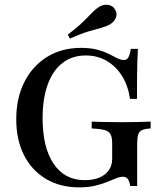

<svg xmlns="http://www.w3.org/2000/svg" viewBox="-20 -786 710 817"><path d="M316.9 11.3Q236.3 11.3 175.8 -24.6Q115.3 -60.5 82.3 -125.4Q49.2 -190.3 49.2 -278.2Q49.2 -369.4 83.9 -437.5Q118.5 -505.6 180.6 -544Q242.7 -582.3 325 -582.3Q364.5 -582.3 393.5 -574.6Q422.6 -566.9 443.1 -556.5Q463.7 -546 479 -538.3Q494.4 -530.6 507.3 -530.6Q519.4 -530.6 526.2 -541.9Q533.1 -553.2 536.3 -578.2H566.9Q565.3 -554 564.5 -526.6Q563.7 -499.2 563.3 -460.9Q562.9 -422.6 562.9 -365.3H533.1Q525 -421.8 499.2 -462.9Q473.4 -504 433.9 -527Q394.4 -550 345.2 -550Q287.1 -550 246 -518.1Q204.8 -486.3 183.1 -426.6Q161.3 -366.9 161.3 -283.1Q161.3 -158.1 208.5 -88.7Q255.6 -19.4 340.3 -19.4Q376.6 -19.4 402.4 -30.2Q428.2 -41.1 442.7 -61.3Q457.3 -81.5 457.3 -108.9V-176.6Q457.3 -201.6 450.4 -214.5Q443.5 -227.4 424.6 -232.7Q405.6 -237.9 370.2 -239.5V-268.5Q387.1 -267.7 419.8 -266.9Q452.4 -266.1 498.4 -266.1Q539.5 -266.1 569.8 -266.9Q600 -267.7 621 -268.5V-239.5Q596.8 -237.9 584.3 -232.3Q571.8 -226.6 567.7 -212.5Q563.7 -198.4 563.7 -170.2V5.6H533.9Q530.6 -16.1 523.4 -25Q516.1 -33.9 503.2 -33.9Q489.5 -33.9 473 -27Q456.5 -20.2 434.7 -11.3Q412.9 -2.4 384.3 4.4Q355.6 11.3 316.9 11.3ZM277.4 -621.8 268.5 -638.7Q298.4 -661.3 318.5 -679.4Q338.7 -697.6 352.4 -712.1Q366.1 -726.6 377.4 -737.5Q388.7 -748.4 402.4 -757.3Q421.8 -768.5 441.5 -764.9Q461.3 -761.3 470.2 -744.4Q479.8 -729 473.4 -711.3Q466.9 -693.5 446.8 -681.5Q429.8 -672.6 408.5 -666.9Q387.1 -661.3 355.6 -652Q324.2 -642.7 277.4 -621.8Z"/></svg>

Font: Playfair SemiBold
Style: Regular
Weight: 600
Designer: Claus Eggers Sørensen
Foundry: Claus Eggers Sørensen
Version: Version 2.001;gftools[0.9.30]